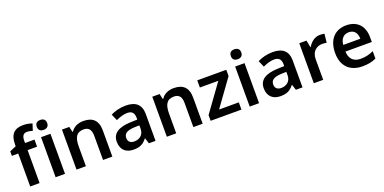

<svg xmlns="http://www.w3.org/2000/svg" viewBox="-11 -1599 4888 2443"><g transform="rotate(-20 2432.5 -377.5)"><path d="M359 -446V-542H231V-570C231 -637 253 -667 301 -667C329 -667 356 -660 377 -654L406 -744C371 -756 332 -765 285 -765C165 -765 105 -706 105 -566V-544L18 -507V-446H104V0H231V-446Z M513 -752C473 -752 442 -735 442 -685C442 -636 473 -618 513 -618C550 -618 583 -636 583 -685C583 -735 550 -752 513 -752ZM575 -542H448V0H575Z M1022 -552C950 -552 888 -524 853 -469H847L830 -542H731V0H858V-264C858 -384 889 -450 990 -450C1059 -450 1090 -408 1090 -327V0H1216V-353C1216 -493 1145 -552 1022 -552Z M1597 -552C1516 -552 1445 -532 1391 -504L1429 -416C1477 -438 1529 -457 1581 -457C1640 -457 1675 -431 1675 -357V-334L1584 -331C1416 -325 1333 -268 1333 -157C1333 -43 1405 10 1502 10C1593 10 1636 -16 1683 -75H1687L1711 0H1801V-364C1801 -490 1731 -552 1597 -552ZM1609 -254 1675 -256V-210C1675 -128 1618 -85 1545 -85C1497 -85 1463 -109 1463 -160C1463 -218 1500 -249 1609 -254Z M2245 -552C2173 -552 2111 -524 2076 -469H2070L2053 -542H1954V0H2081V-264C2081 -384 2112 -450 2213 -450C2282 -450 2313 -408 2313 -327V0H2439V-353C2439 -493 2368 -552 2245 -552Z M2964 0V-98H2697L2956 -457V-542H2563V-445H2813L2547 -77V0Z M3141 -752C3101 -752 3070 -735 3070 -685C3070 -636 3101 -618 3141 -618C3178 -618 3211 -636 3211 -685C3211 -735 3178 -752 3141 -752ZM3203 -542H3076V0H3203Z M3587 -552C3506 -552 3435 -532 3381 -504L3419 -416C3467 -438 3519 -457 3571 -457C3630 -457 3665 -431 3665 -357V-334L3574 -331C3406 -325 3323 -268 3323 -157C3323 -43 3395 10 3492 10C3583 10 3626 -16 3673 -75H3677L3701 0H3791V-364C3791 -490 3721 -552 3587 -552ZM3599 -254 3665 -256V-210C3665 -128 3608 -85 3535 -85C3487 -85 3453 -109 3453 -160C3453 -218 3490 -249 3599 -254Z M4226 -552C4155 -552 4098 -505 4066 -448H4060L4042 -542H3944V0H4071V-281C4071 -386 4143 -434 4213 -434C4237 -434 4258 -431 4274 -428L4287 -546C4271 -550 4246 -552 4226 -552Z M4581 -552C4431 -552 4330 -452 4330 -267C4330 -82 4442 10 4601 10C4682 10 4734 -2 4788 -27V-127C4730 -101 4680 -88 4612 -88C4516 -88 4463 -144 4460 -241H4817V-306C4817 -461 4727 -552 4581 -552ZM4583 -458C4658 -458 4693 -405 4694 -330H4463C4470 -413 4514 -458 4583 -458Z"/></g></svg>

Font: Noto Sans Georgian SemiBold
Style: Regular
Weight: 600
Designer: Monotype Design Team, Akaki Razmadze
Foundry: Google LLC
Version: Version 2.005